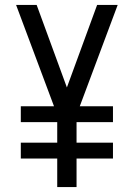

<svg xmlns="http://www.w3.org/2000/svg" viewBox="-20 -755 540 775"><path d="M211 0V-115H64V-179H211V-262H64V-326H198L45 -735H128L250 -402L372 -735H455L302 -326H436V-262H289V-179H436V-115H289V0Z"/></svg>

Font: Iosevka www.saffi
Style: Regular
Weight: 400
Monospace: yes
Designer: Belleve Invis
Foundry: Belleve Invis
Version: Version 22.0.2; ttfautohint (v1.8.3)